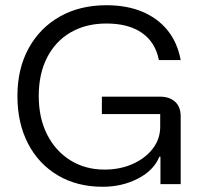

<svg xmlns="http://www.w3.org/2000/svg" viewBox="-20 -705 765 735"><path d="M372.5 10Q275.8 10 202.1 -33.3Q128.3 -76.7 87.5 -155Q46.7 -233.3 46.7 -337.5Q46.7 -441.7 89.6 -520Q132.5 -598.3 209.2 -641.7Q285.8 -685 387.5 -685Q465 -685 524.2 -660.4Q583.3 -635.8 621.2 -589.2Q659.2 -542.5 671.7 -475H588.3Q575 -543.3 523.3 -579.2Q471.7 -615 387.5 -615Q309.2 -615 250.8 -581.2Q192.5 -547.5 160.4 -485Q128.3 -422.5 128.3 -337.5Q128.3 -253.3 160.4 -190Q192.5 -126.7 249.6 -91.2Q306.7 -55.8 380 -55.8Q440 -55.8 488.3 -77.5Q536.7 -99.2 565 -136.2Q593.3 -173.3 593.3 -220V-268.3H370V-335H591.7Q629.2 -335 650.4 -315.4Q671.7 -295.8 671.7 -260V0H594.2V-105H590Q569.2 -53.3 508.8 -21.7Q448.3 10 372.5 10Z"/></svg>

Font: Funnel Display Light
Style: Regular
Weight: 300
Designer: NORD ID, Kristian Moeller
Foundry: Dicotype
Version: Version 1.000